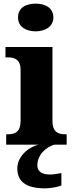

<svg xmlns="http://www.w3.org/2000/svg" viewBox="-20 -794 405 1054"><path d="M176 -622C228 -622 273 -648 273 -698C273 -751 228 -774 176 -774C121 -774 79 -751 79 -698C79 -648 121 -622 176 -622ZM14 0H193C132 14 75 68 75 130C75 206 127 240 229 240C250 240 296 234 317 224V156C293 161 272 164 254 164C214 164 185 149 185 115C185 52 236 13 278 0H346V-57H335C296 -57 268 -73 268 -128V-536H10V-479H26C64 -479 93 -463 93 -412V-130C93 -73 65 -57 26 -57H14Z"/></svg>

Font: Noto Serif Myanmar ExtraBold
Style: Regular
Weight: 800
Designer: Ben Mitchell and the Monotype Design Team
Foundry: Monotype Imaging Inc.
Version: Version 2.106